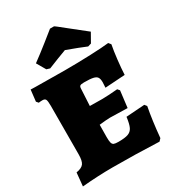

<svg xmlns="http://www.w3.org/2000/svg" viewBox="-216 -1025 1036 1151"><g transform="rotate(-30 301.5 -449.0)"><path d="M588 -215Q571 -127 560 -9L545 7Q377 0 224 0Q126 0 13 10L22 -82Q60 -88 73.5 -106.5Q87 -125 87 -170L88 -505Q88 -538 83 -548.5Q78 -559 61 -559Q47 -559 35 -557L23 -571L32 -650Q52 -650 63 -649Q185 -647 265 -647Q359 -647 445.5 -650.5Q532 -654 574 -659L587 -643Q579 -602 572.5 -545Q566 -488 564 -444L426 -435L428 -472Q428 -495 420.5 -506.5Q413 -518 392.5 -522.5Q372 -527 330 -527Q309 -527 302.5 -522Q296 -517 296 -500L290 -387L372 -386Q412 -386 482 -392L494 -378L480 -263Q384 -266 360 -266Q339 -266 285 -260L284 -175Q284 -148 287.5 -135.5Q291 -123 300.5 -119Q310 -115 332 -115Q377 -115 399 -123Q421 -131 431.5 -152.5Q442 -174 448 -221L576 -230ZM174 -708 138 -770Q190 -808 244.5 -851.5Q299 -895 315 -908H342Q342 -911 406 -859Q489 -792 518 -770L483 -708L460 -701Q413 -721 328 -752Q276 -733 197 -701Z"/></g></svg>

Font: Alegreya SC Black
Style: Regular
Weight: 900
Designer: Juan Pablo del Peral
Foundry: Huerta Tipografica
Version: Version 2.007; ttfautohint (v1.6)